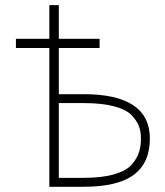

<svg xmlns="http://www.w3.org/2000/svg" viewBox="-20 -713 633 735"><path d="M205.1 -352.5H299.8Q553.7 -352.5 553.7 -182.6Q553.7 -89.8 492.2 -43.9Q430.7 2 299.8 2H168.9V-529.3H41V-564.5H168.9V-693.4H205.1V-564.5H361.3V-529.3H205.1ZM205.1 -318.4V-32.2H299.8Q371.1 -32.2 417.5 -45.9Q463.9 -59.6 483.9 -82.5Q503.9 -105.5 511.7 -128.9Q519.5 -152.3 519.5 -182.6Q519.5 -209 512.2 -229Q504.9 -249 484.9 -271Q464.8 -293 418 -305.7Q371.1 -318.4 299.8 -318.4Z"/></svg>

Font: Gen Shin Gothic ExtraLight
Style: Regular
Weight: 100
Designer: [Source Han Sans]
Ryoko NISHIZUKA  (kana & ideographs); Paul D. Hunt (Latin, Greek & Cyrillic); Wenlong ZHANG  (bopomofo
Version: Version 1.002.20150607